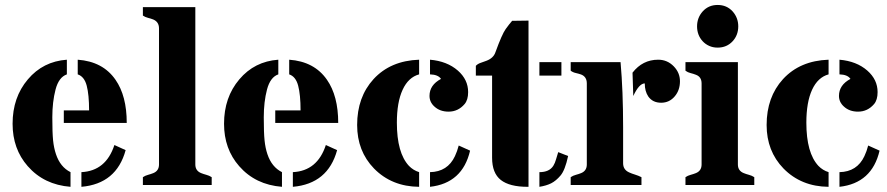

<svg xmlns="http://www.w3.org/2000/svg" viewBox="-20 -739 3542 767"><path d="M305.2 -51.3Q403.3 -56.2 437 -159.7L481.9 -139.2Q445.3 -4.9 305.2 7.3ZM290.5 -500.5Q391.1 -493.2 441.4 -420.4Q486.3 -356 486.3 -248H234.9V-297.9H335.9Q335.9 -360.4 326.4 -396.7Q316.9 -433.1 290.5 -441.9ZM261.7 7.3Q155.8 -1 90.8 -75.2Q30.3 -144 30.3 -244.6Q30.3 -350.1 91.3 -421.9Q151.9 -493.7 247.1 -500.5V-441.9Q214.8 -430.7 201.9 -381.3Q189 -332 189 -270.3Q189 -208.5 192.1 -178Q195.3 -147.5 203.6 -123Q220.7 -71.8 261.7 -51.3Z M760.3 -82Q760.3 -56.6 783.7 -47.4Q793.5 -43.5 804.7 -40.5Q815.9 -37.6 825.7 -31.2V0H550.8V-31.2Q560.1 -37.6 571.3 -40.5Q582.5 -43.5 592.3 -47.4Q615.2 -56.6 615.2 -82V-625.5Q615.2 -651.4 592.3 -661.1Q582.5 -665 571.3 -667.7Q560.1 -670.4 550.8 -676.8V-710.4H760.3Z M1149.9 -51.3Q1248 -56.2 1281.7 -159.7L1326.7 -139.2Q1290 -4.9 1149.9 7.3ZM1135.3 -500.5Q1235.8 -493.2 1286.1 -420.4Q1331.1 -356 1331.1 -248H1079.6V-297.9H1180.7Q1180.7 -360.4 1171.1 -396.7Q1161.6 -433.1 1135.3 -441.9ZM1106.4 7.3Q1000.5 -1 935.5 -75.2Q875 -144 875 -244.6Q875 -350.1 936 -421.9Q996.6 -493.7 1091.8 -500.5V-441.9Q1059.6 -430.7 1046.6 -381.3Q1033.7 -332 1033.7 -270.3Q1033.7 -208.5 1036.9 -178Q1040 -147.5 1048.3 -123Q1065.4 -71.8 1106.4 -51.3Z M1741.7 -423.8Q1730.5 -440.9 1697.8 -441.9V-500.5Q1766.1 -494.6 1809.1 -457Q1850.1 -420.9 1850.1 -371.1Q1850.1 -339.8 1835.9 -323.2Q1810.1 -293 1772 -293Q1737.3 -293 1715.3 -313.5Q1695.8 -331.1 1695.8 -356Q1695.8 -399.4 1741.7 -423.8ZM1697.8 -51.3Q1768.1 -52.7 1797.4 -115.2Q1806.6 -134.8 1812.5 -157.7L1857.9 -137.2Q1827.6 -7.3 1697.8 7.3ZM1654.3 7.3Q1544.9 6.3 1474.1 -65.9Q1406.7 -135.3 1406.7 -239.7Q1406.7 -351.1 1472.2 -422.9Q1540 -496.6 1654.3 -500.5V-441.9Q1611.3 -430.2 1588.4 -380.4Q1565.4 -330.6 1565.4 -249Q1565.4 -127.9 1613.8 -76.2Q1630.9 -58.6 1654.3 -51.3Z M2091.3 -656.7V7.3H2087.4Q2015.6 7.3 1980.7 -20Q1945.8 -47.4 1945.8 -108.9V-437H1880.9V-476.1Q1888.2 -483.9 1899.7 -487.8Q1911.1 -491.7 1922.9 -496.1Q1951.7 -506.8 1959.5 -531.2Q1985.4 -602.5 2000 -622.8Q2014.6 -643.1 2025.9 -655.8ZM2134.8 -51.3Q2174.3 -51.3 2190.4 -76.7Q2197.3 -87.9 2201.2 -102.3Q2205.1 -116.7 2210 -131.3L2249.5 -115.7Q2237.3 -59.1 2219.2 -37.8Q2201.2 -16.6 2181.9 -6.8Q2162.6 2.9 2134.8 7.3ZM2134.8 -490.7H2222.7V-437H2134.8Z M2555.7 -405.8Q2533.2 -405.8 2509.8 -355.5L2506.8 -448.7Q2546.9 -500.5 2609.4 -500.5Q2646 -500.5 2671.9 -473.6Q2696.3 -448.2 2696.3 -414.6Q2696.3 -378.9 2675.8 -354.5Q2654.3 -328.6 2621.1 -328.6Q2587.4 -328.6 2569.8 -353.5Q2555.7 -374.5 2555.7 -405.8ZM2459 -490.7Q2469.2 -375.5 2469.2 -231.4V-86.9Q2469.2 -61 2493.2 -50.3Q2503.9 -45.4 2516.8 -41.5Q2529.8 -37.6 2542.5 -31.2V0H2259.8V-31.2Q2269 -37.6 2280.3 -40.5Q2291.5 -43.5 2301.3 -47.4Q2324.2 -56.6 2324.2 -82V-405.8Q2324.2 -432.6 2301.3 -441.4Q2291.5 -444.8 2280.3 -447.3Q2269 -449.7 2259.8 -456.5V-490.7Z M2927.7 -82Q2927.7 -56.6 2951.2 -47.4Q2960.9 -43.5 2972.2 -40.5Q2983.4 -37.6 2993.2 -31.2V0H2718.3V-31.2Q2727.5 -37.6 2738.8 -40.5Q2750 -43.5 2759.8 -47.4Q2782.7 -56.6 2782.7 -82V-405.8Q2782.7 -432.1 2759.8 -440.4Q2750 -444.3 2738.8 -447Q2727.5 -449.7 2718.3 -456.5V-490.7H2927.7ZM2846.7 -548.8Q2828.1 -548.8 2813 -555.7Q2797.9 -562.5 2787.1 -574.2Q2764.6 -598.6 2764.6 -633.8Q2764.6 -668 2787.1 -693.4Q2810.5 -719.2 2846.7 -719.2Q2883.3 -719.2 2906.7 -693.4Q2929.2 -668 2929.2 -633.8Q2929.2 -598.6 2906.7 -574.2Q2883.3 -548.8 2846.7 -548.8Z M3377.4 -423.8Q3366.2 -440.9 3333.5 -441.9V-500.5Q3401.9 -494.6 3444.8 -457Q3485.8 -420.9 3485.8 -371.1Q3485.8 -339.8 3471.7 -323.2Q3445.8 -293 3407.7 -293Q3373 -293 3351.1 -313.5Q3331.5 -331.1 3331.5 -356Q3331.5 -399.4 3377.4 -423.8ZM3333.5 -51.3Q3403.8 -52.7 3433.1 -115.2Q3442.4 -134.8 3448.2 -157.7L3493.7 -137.2Q3463.4 -7.3 3333.5 7.3ZM3290 7.3Q3180.7 6.3 3109.9 -65.9Q3042.5 -135.3 3042.5 -239.7Q3042.5 -351.1 3107.9 -422.9Q3175.8 -496.6 3290 -500.5V-441.9Q3247.1 -430.2 3224.1 -380.4Q3201.2 -330.6 3201.2 -249Q3201.2 -127.9 3249.5 -76.2Q3266.6 -58.6 3290 -51.3Z"/></svg>

Font: Stardos Stencil
Style: Bold
Weight: 700
Designer: vernon adams
Foundry: vernon adams
Version: Version 1.000